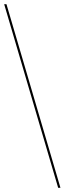

<svg xmlns="http://www.w3.org/2000/svg" viewBox="-20 -780 310 921"><path d="M259 121H270L11 -760H0Z"/></svg>

Font: Noto Serif Display Thin
Style: Regular
Weight: 100
Designer: Monotype Design Team
Foundry: Monotype Imaging Inc.
Version: Version 2.009